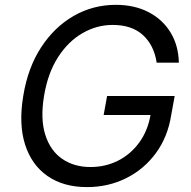

<svg xmlns="http://www.w3.org/2000/svg" viewBox="-20 -757 783 787"><path d="M622.2 -500Q611.5 -571.4 566.1 -613.1Q520.6 -654.8 441.8 -654.8Q377.1 -654.8 318.7 -621.4Q260.3 -588.1 218.2 -523.1Q176.1 -458.1 160.5 -363.6Q144.9 -269.2 165.7 -204.2Q186.4 -139.2 234.9 -105.8Q283.4 -72.4 350.9 -72.4Q412.3 -72.4 464 -98.5Q515.6 -124.6 550.6 -172.6Q585.6 -220.5 596.9 -285.5H404.8L419 -363.6H696L681.8 -285.5Q667.6 -195.3 618.6 -128.9Q569.6 -62.5 496.4 -26.3Q423.3 9.9 336.6 9.9Q240.1 9.9 174.7 -35.5Q109.4 -81 82.7 -164.8Q56.1 -248.6 75.3 -363.6Q93.8 -478.7 148.3 -562.5Q202.8 -646.3 282.1 -691.8Q361.5 -737.2 454.5 -737.2Q531.2 -737.2 589 -707.2Q646.7 -677.2 679.2 -623.8Q711.6 -570.3 713.1 -500Z"/></svg>

Font: Inter UI
Style: Italic
Weight: 400
Italic angle: -9.39999°
Designer: Rasmus Andersson
Foundry: rsms
Version: 3.2;8d6f07862